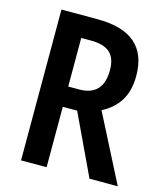

<svg xmlns="http://www.w3.org/2000/svg" viewBox="-108 -796 753 878"><g transform="rotate(15 269.0 -357.0)"><path d="M243 -714Q365 -714 424 -662.5Q483 -611 483 -509Q483 -438 453.5 -391Q424 -344 370 -317L532 0H398L263 -286H195V0H74V-714ZM242 -612H195V-382H246Q360 -382 360 -503Q360 -560 331 -586Q302 -612 242 -612Z"/></g></svg>

Font: Noto Sans Khmer UI Condensed SemiBold
Style: Regular
Weight: 600
Width: 3
Designer: Danh Hong and the Monotype Design Team
Foundry: Monotype Imaging Inc.
Version: Version 2.002; ttfautohint (v1.8.4.7-5d5b)